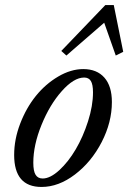

<svg xmlns="http://www.w3.org/2000/svg" viewBox="-20 -723 504 754"><path d="M240.7 -504.9 220.7 -522.9 393.6 -703.1H426.8L463.9 -519.5L434.6 -504.9L389.2 -633.8ZM143.1 11.2Q35.6 11.2 35.6 -114.3Q35.6 -175.8 59.3 -237.5Q83 -299.3 120.8 -346.2Q158.7 -393.1 208.5 -422.4Q258.3 -451.7 307.1 -451.7Q360.4 -451.7 389.9 -418.2Q419.4 -384.8 419.4 -322.3Q419.4 -242.7 379.2 -164.8Q338.9 -86.9 274.4 -37.8Q210 11.2 143.1 11.2ZM147.5 -22Q177.2 -22 212.9 -54.7Q248.5 -87.4 277.3 -136.5Q306.2 -185.5 325.7 -246.6Q345.2 -307.6 345.2 -360.4Q345.2 -391.1 336.9 -404.8Q328.6 -418.5 310.5 -418.5Q270 -418.5 222.7 -365.2Q175.3 -312 143.1 -232.7Q110.8 -153.3 110.8 -84Q110.8 -50.8 119.9 -36.4Q128.9 -22 147.5 -22Z"/></svg>

Font: Elstob 10pt
Style: Italic
Weight: 400
Italic angle: -20°
Designer: Peter S. Baker
Version: Version 1.015